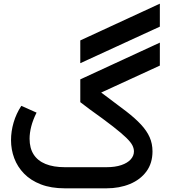

<svg xmlns="http://www.w3.org/2000/svg" viewBox="-20 -1025 950 1045"><path d="M487 -115V0H333Q258 0 202.5 -21.5Q147 -43 111 -80Q75 -117 57.5 -164Q40 -211 40 -262Q40 -310 54 -358Q68 -406 96 -449L179 -412Q159 -372 150 -336.5Q141 -301 141 -270Q141 -219 163 -184.5Q185 -150 228 -132.5Q271 -115 333 -115ZM385 0Q374 0 369.5 -16Q365 -32 365 -59Q365 -85 369.5 -100Q374 -115 385 -115ZM385 0V-115H559Q607 -115 640.5 -126.5Q674 -138 691.5 -157.5Q709 -177 709 -201Q709 -217 700.5 -234Q692 -251 667.5 -275Q643 -299 595 -336.5Q547 -374 467 -431L417 -469L484 -556L554 -504Q619 -456 667.5 -418.5Q716 -381 747.5 -347Q779 -313 794.5 -278Q810 -243 810 -201Q810 -137 777 -92Q744 -47 687 -23.5Q630 0 559 0ZM417 -469V-593L850 -793V-668ZM417 -681V-805L850 -1005V-880Z"/></svg>

Font: Alexandria
Style: Regular
Weight: 400
Designer: Mohamed Gaber
Foundry: Kief Type Foundry
Version: Version 5.100